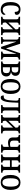

<svg xmlns="http://www.w3.org/2000/svg" viewBox="2383 -2969 596 5402"><g transform="rotate(90 2681.0 -268.0)"><path d="M242 10Q183 10 137 -18Q91 -46 64.5 -106.5Q38 -167 38 -265Q38 -342 53.5 -396Q69 -450 97 -483Q125 -516 162 -531Q199 -546 241 -546Q286 -546 321.5 -534.5Q357 -523 377.5 -500Q398 -477 398 -444Q398 -421 389 -407.5Q380 -394 362 -388.5Q344 -383 316 -383Q316 -414 309 -440.5Q302 -467 286 -482.5Q270 -498 241 -498Q209 -498 184 -477.5Q159 -457 145.5 -407Q132 -357 132 -266Q132 -160 163 -103Q194 -46 258 -46Q302 -46 332.5 -68Q363 -90 377 -126Q387 -120 392.5 -111Q398 -102 398 -88Q398 -67 381.5 -44Q365 -21 331 -5.5Q297 10 242 10Z M450 0V-41H456Q475 -41 490.5 -46Q506 -51 515 -66.5Q524 -82 524 -113V-423Q524 -455 515 -470Q506 -485 490.5 -490Q475 -495 456 -495H450V-536H675V-495H670Q653 -495 640 -490.5Q627 -486 620 -471.5Q613 -457 613 -427V-204L806 -406V-427Q806 -457 798.5 -471.5Q791 -486 778 -490.5Q765 -495 748 -495H744V-536H969V-495H963Q944 -495 928 -490Q912 -485 903 -470Q894 -455 894 -423V-113Q894 -82 903 -66.5Q912 -51 928 -46Q944 -41 963 -41H969V0H744V-41H748Q765 -41 778 -46Q791 -51 798.5 -65Q806 -79 806 -109V-338L613 -135V-109Q613 -79 620 -65Q627 -51 640 -46Q653 -41 670 -41H675V0Z M1021 0V-41H1027Q1046 -41 1061.5 -46Q1077 -51 1086 -66.5Q1095 -82 1095 -114V-423Q1095 -454 1086 -469.5Q1077 -485 1061.5 -490Q1046 -495 1027 -495H1021V-536H1211L1355 -100H1329L1476 -536H1657V-495H1652Q1633 -495 1617 -490Q1601 -485 1592 -470Q1583 -455 1583 -422V-113Q1583 -82 1592 -66.5Q1601 -51 1617 -46Q1633 -41 1652 -41H1657V0H1431V-41H1436Q1453 -41 1467 -46Q1481 -51 1488.5 -65Q1496 -79 1496 -110V-425H1491L1347 0H1300L1155 -425H1151V-110Q1151 -79 1158.5 -65Q1166 -51 1180 -46Q1194 -41 1211 -41H1215V0Z M1709 0V-41H1715Q1734 -41 1749.5 -46Q1765 -51 1774 -66Q1783 -81 1783 -112V-424Q1783 -455 1774 -470Q1765 -485 1749.5 -490Q1734 -495 1715 -495H1709V-536H1943Q2031 -536 2072.5 -501.5Q2114 -467 2114 -404Q2114 -368 2100 -343.5Q2086 -319 2063 -303.5Q2040 -288 2013 -282V-278Q2049 -273 2075 -257.5Q2101 -242 2116 -215.5Q2131 -189 2131 -150Q2131 -81 2089 -40.5Q2047 0 1959 0ZM1872 -50H1939Q1991 -50 2014.5 -74Q2038 -98 2038 -154Q2038 -208 2011.5 -229Q1985 -250 1937 -250H1872ZM1872 -300H1934Q1981 -300 2001.5 -326.5Q2022 -353 2022 -396Q2022 -437 2001.5 -461.5Q1981 -486 1934 -486H1872Z M2413 10Q2347 10 2299.5 -20Q2252 -50 2227 -111.5Q2202 -173 2202 -268Q2202 -360 2228 -421.5Q2254 -483 2302 -514.5Q2350 -546 2413 -546Q2479 -546 2526.5 -516Q2574 -486 2599 -424.5Q2624 -363 2624 -268Q2624 -177 2598 -115Q2572 -53 2525 -21.5Q2478 10 2413 10ZM2413 -38Q2456 -38 2481.5 -64Q2507 -90 2519 -141.5Q2531 -193 2531 -268Q2531 -345 2519 -396Q2507 -447 2481.5 -472.5Q2456 -498 2413 -498Q2370 -498 2344.5 -472.5Q2319 -447 2307.5 -396Q2296 -345 2296 -268Q2296 -193 2307.5 -141.5Q2319 -90 2344.5 -64Q2370 -38 2413 -38Z M2727 10Q2694 10 2680.5 -8.5Q2667 -27 2667 -55Q2667 -61 2667.5 -67Q2668 -73 2669 -78Q2677 -77 2685 -76Q2693 -75 2700 -75Q2733 -75 2754.5 -94.5Q2776 -114 2789 -166Q2802 -218 2808 -317Q2809 -335 2810 -352Q2811 -369 2811.5 -384Q2812 -399 2812.5 -411Q2813 -423 2813 -431Q2813 -465 2798.5 -480Q2784 -495 2750 -495H2738V-536H3163V-495H3157Q3138 -495 3122 -490Q3106 -485 3097 -470Q3088 -455 3088 -422V-113Q3088 -82 3097 -66.5Q3106 -51 3122 -46Q3138 -41 3157 -41H3163V0H2937V-41H2941Q2958 -41 2971.5 -46Q2985 -51 2992.5 -65Q3000 -79 3000 -110V-486H2870L2862 -307Q2854 -145 2820 -67.5Q2786 10 2727 10Z M3215 0V-41H3221Q3240 -41 3255.5 -46Q3271 -51 3280 -66.5Q3289 -82 3289 -113V-423Q3289 -455 3280 -470Q3271 -485 3255.5 -490Q3240 -495 3221 -495H3215V-536H3440V-495H3435Q3418 -495 3405 -490.5Q3392 -486 3385 -471.5Q3378 -457 3378 -427V-204L3571 -406V-427Q3571 -457 3563.5 -471.5Q3556 -486 3543 -490.5Q3530 -495 3513 -495H3509V-536H3734V-495H3728Q3709 -495 3693 -490Q3677 -485 3668 -470Q3659 -455 3659 -423V-113Q3659 -82 3668 -66.5Q3677 -51 3693 -46Q3709 -41 3728 -41H3734V0H3509V-41H3513Q3530 -41 3543 -46Q3556 -51 3563.5 -65Q3571 -79 3571 -109V-338L3378 -135V-109Q3378 -79 3385 -65Q3392 -51 3405 -46Q3418 -41 3435 -41H3440V0Z M4047 0V-41H4051Q4069 -41 4083 -45.5Q4097 -50 4105 -64.5Q4113 -79 4113 -109V-218Q4085 -206 4053.5 -201Q4022 -196 3996 -196Q3925 -196 3886 -229.5Q3847 -263 3847 -337V-423Q3847 -455 3838 -470Q3829 -485 3814 -490Q3799 -495 3780 -495H3774V-536H3999V-495H3995Q3978 -495 3964.5 -490.5Q3951 -486 3943.5 -471.5Q3936 -457 3936 -427V-344Q3936 -295 3960 -273Q3984 -251 4029 -251Q4051 -251 4072.5 -254.5Q4094 -258 4113 -265V-427Q4113 -457 4105.5 -471.5Q4098 -486 4085 -490.5Q4072 -495 4055 -495H4051V-536H4276V-495H4270Q4251 -495 4235 -490Q4219 -485 4210 -470Q4201 -455 4201 -423V-113Q4201 -82 4210 -66.5Q4219 -51 4235 -46Q4251 -41 4270 -41H4276V0Z M4328 0V-41H4334Q4353 -41 4368.5 -46Q4384 -51 4393 -66.5Q4402 -82 4402 -113V-423Q4402 -455 4393 -470Q4384 -485 4368.5 -490Q4353 -495 4334 -495H4328V-536H4553V-495H4548Q4532 -495 4519 -490.5Q4506 -486 4498.5 -471.5Q4491 -457 4491 -427V-300H4675V-427Q4675 -457 4667.5 -471.5Q4660 -486 4647 -490.5Q4634 -495 4618 -495H4613V-536H4838V-495H4832Q4814 -495 4798 -490Q4782 -485 4773 -470Q4764 -455 4764 -423V-113Q4764 -82 4773 -66.5Q4782 -51 4798 -46Q4814 -41 4832 -41H4838V0H4613V-41H4618Q4634 -41 4647 -46Q4660 -51 4667.5 -65Q4675 -79 4675 -109V-250H4491V-109Q4491 -79 4498.5 -65Q4506 -51 4519 -46Q4532 -41 4548 -41H4553V0Z M5113 10Q5047 10 4999.5 -20Q4952 -50 4927 -111.5Q4902 -173 4902 -268Q4902 -360 4928 -421.5Q4954 -483 5002 -514.5Q5050 -546 5113 -546Q5179 -546 5226.5 -516Q5274 -486 5299 -424.5Q5324 -363 5324 -268Q5324 -177 5298 -115Q5272 -53 5225 -21.5Q5178 10 5113 10ZM5113 -38Q5156 -38 5181.5 -64Q5207 -90 5219 -141.5Q5231 -193 5231 -268Q5231 -345 5219 -396Q5207 -447 5181.5 -472.5Q5156 -498 5113 -498Q5070 -498 5044.5 -472.5Q5019 -447 5007.5 -396Q4996 -345 4996 -268Q4996 -193 5007.5 -141.5Q5019 -90 5044.5 -64Q5070 -38 5113 -38Z"/></g></svg>

Font: Noto Serif Condensed
Style: Regular
Weight: 400
Width: 3
Designer: Monotype Design Team
Foundry: Monotype Imaging Inc.
Version: Version 2.015